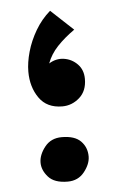

<svg xmlns="http://www.w3.org/2000/svg" viewBox="-46 -592 393 634"><g transform="rotate(-5 150.5 -274.5)"><path d="M157 -240Q106 -240 80.5 -276.5Q55 -313 55 -364Q55 -394 65 -429.5Q75 -465 95 -499Q115 -533 144 -558L218 -489Q184 -465 160.5 -440Q137 -415 126 -385Q150 -400 176 -396Q202 -392 220.5 -373Q239 -354 239 -324Q239 -284 214 -262Q189 -240 157 -240ZM153 9Q109 9 89 -13.5Q69 -36 69 -61Q69 -87 89.5 -113Q110 -139 146 -139Q189 -139 209 -118.5Q229 -98 229 -68Q229 -43 208.5 -17Q188 9 153 9Z"/></g></svg>

Font: Marhey
Style: Regular
Weight: 400
Designer: Nur Syamsi & Bustanul Arifin
Foundry: Namelatype
Version: Version 1.000; ttfautohint (v1.8.4.7-5d5b)